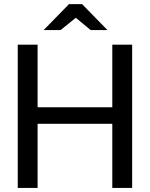

<svg xmlns="http://www.w3.org/2000/svg" viewBox="-20 -920 734 940"><path d="M66.9 0V-701.2H164.1V-395H529.8V-701.2H627V0H529.8V-314H164.1V0ZM317.9 -899.9H381.8L505.9 -772.9H423.8L351.1 -833L276.9 -772.9H193.8Z"/></svg>

Font: LT Superior Med
Style: Regular
Weight: 500
Designer: Daniel Lyons
Foundry: LyonsType
Version: Version 1.000